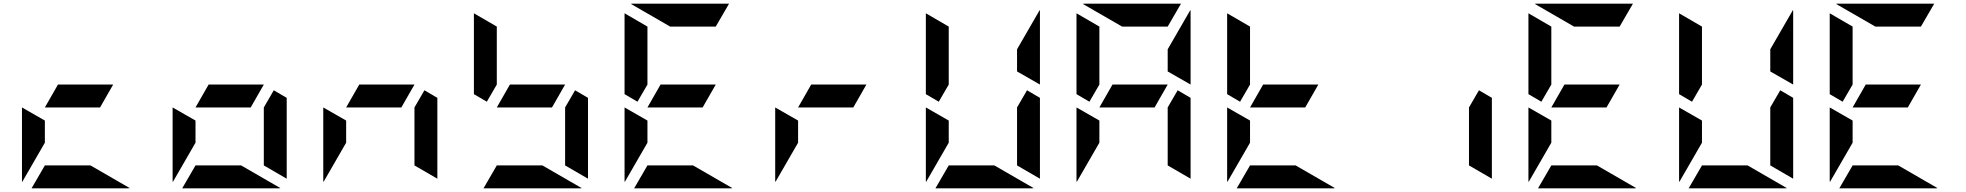

<svg xmlns="http://www.w3.org/2000/svg" viewBox="-20 -1020 10648 1040"><path d="M99 -438 223 -367V-247L100 -34Q100 -35 99.5 -37.5Q99 -40 99 -41ZM522 -438H223L294 -562H593ZM470 -124 683 -1Q682 -1 679.5 -0.5Q677 0 676 0H151L223 -124Z M915 -438 1039 -367V-247L916 -34Q916 -35 915.5 -37.5Q915 -40 915 -41ZM1463 -531 1533 -490V-52L1409 -124V-438ZM1338 -438H1039L1110 -562H1409ZM1286 -124 1499 -1Q1498 -1 1495.5 -0.5Q1493 0 1492 0H967L1039 -124Z M1731 -438 1855 -367V-247L1732 -34Q1732 -35 1731.5 -37.5Q1731 -40 1731 -41ZM2279 -531 2349 -490V-52L2225 -124V-438ZM2154 -438H1855L1926 -562H2225Z M3095 -531 3165 -490V-52L3041 -124V-438ZM2970 -438H2671L2742 -562H3041ZM2617 -469 2547 -510V-948L2671 -876V-562ZM2918 -124 3131 -1Q3130 -1 3127.5 -0.5Q3125 0 3124 0H2599L2671 -124Z M3363 -438 3487 -367V-247L3364 -34Q3364 -35 3363.5 -37.5Q3363 -40 3363 -41ZM3786 -438H3487L3558 -562H3857ZM3433 -469 3363 -510V-948L3487 -876V-562ZM3734 -124 3947 -1Q3946 -1 3943.5 -0.5Q3941 0 3940 0H3415L3487 -124ZM3610 -876 3397 -999Q3398 -999 3400.5 -999.5Q3403 -1000 3404 -1000H3929L3857 -876Z M4179 -438 4303 -367V-247L4180 -34Q4180 -35 4179.5 -37.5Q4179 -40 4179 -41ZM4602 -438H4303L4374 -562H4673Z M4995 -438 5119 -367V-247L4996 -34Q4996 -35 4995.5 -37.5Q4995 -40 4995 -41ZM5543 -531 5613 -490V-52L5489 -124V-438ZM5065 -469 4995 -510V-948L5119 -876V-562ZM5489 -633V-753L5612 -966Q5612 -965 5612.5 -962.5Q5613 -960 5613 -959V-562ZM5366 -124 5579 -1Q5578 -1 5575.5 -0.5Q5573 0 5572 0H5047L5119 -124Z M5811 -438 5935 -367V-247L5812 -34Q5812 -35 5811.5 -37.5Q5811 -40 5811 -41ZM6359 -531 6429 -490V-52L6305 -124V-438ZM6234 -438H5935L6006 -562H6305ZM5881 -469 5811 -510V-948L5935 -876V-562ZM6305 -633V-753L6428 -966Q6428 -965 6428.5 -962.5Q6429 -960 6429 -959V-562ZM6058 -876 5845 -999Q5846 -999 5848.5 -999.5Q5851 -1000 5852 -1000H6377L6305 -876Z M6627 -438 6751 -367V-247L6628 -34Q6628 -35 6627.5 -37.5Q6627 -40 6627 -41ZM7050 -438H6751L6822 -562H7121ZM6697 -469 6627 -510V-948L6751 -876V-562ZM6998 -124 7211 -1Q7210 -1 7207.5 -0.5Q7205 0 7204 0H6679L6751 -124Z M7991 -531 8061 -490V-52L7937 -124V-438Z M8259 -438 8383 -367V-247L8260 -34Q8260 -35 8259.5 -37.5Q8259 -40 8259 -41ZM8682 -438H8383L8454 -562H8753ZM8329 -469 8259 -510V-948L8383 -876V-562ZM8630 -124 8843 -1Q8842 -1 8839.5 -0.5Q8837 0 8836 0H8311L8383 -124ZM8506 -876 8293 -999Q8294 -999 8296.5 -999.5Q8299 -1000 8300 -1000H8825L8753 -876Z M9075 -438 9199 -367V-247L9076 -34Q9076 -35 9075.5 -37.5Q9075 -40 9075 -41ZM9623 -531 9693 -490V-52L9569 -124V-438ZM9145 -469 9075 -510V-948L9199 -876V-562ZM9569 -633V-753L9692 -966Q9692 -965 9692.5 -962.5Q9693 -960 9693 -959V-562ZM9446 -124 9659 -1Q9658 -1 9655.5 -0.5Q9653 0 9652 0H9127L9199 -124Z M9891 -438 10015 -367V-247L9892 -34Q9892 -35 9891.5 -37.5Q9891 -40 9891 -41ZM10314 -438H10015L10086 -562H10385ZM9961 -469 9891 -510V-948L10015 -876V-562ZM10262 -124 10475 -1Q10474 -1 10471.5 -0.5Q10469 0 10468 0H9943L10015 -124ZM10138 -876 9925 -999Q9926 -999 9928.5 -999.5Q9931 -1000 9932 -1000H10457L10385 -876Z"/></svg>

Font: DSEG7 Modern Mini
Style: Bold
Weight: 700
Designer: Keshikan(Twitter:@keshinomi_88pro)
Version: Version 0.46